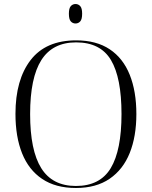

<svg xmlns="http://www.w3.org/2000/svg" viewBox="-20 -926 757 956"><path d="M358 10Q257 10 190 -35Q123 -80 90 -162.5Q57 -245 57 -359Q57 -529 132.5 -627Q208 -725 359 -725Q460 -725 526.5 -680.5Q593 -636 626 -553.5Q659 -471 659 -358Q659 -247 626 -164.5Q593 -82 526 -36Q459 10 358 10ZM358 0Q478 0 531.5 -89Q585 -178 585 -358Q585 -539 532.5 -627Q480 -715 359 -715Q242 -715 186 -627Q130 -539 130 -358Q130 -177 185.5 -88.5Q241 0 358 0ZM356 -809Q342 -809 332.5 -819.5Q323 -830 323 -858Q323 -885 332.5 -895.5Q342 -906 356 -906Q370 -906 379.5 -895.5Q389 -885 389 -858Q389 -830 379.5 -819.5Q370 -809 356 -809Z"/></svg>

Font: Noto Serif Display Light
Style: Regular
Weight: 300
Designer: Monotype Design Team
Foundry: Monotype Imaging Inc.
Version: Version 2.009